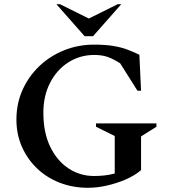

<svg xmlns="http://www.w3.org/2000/svg" viewBox="-20 -882 801 912"><path d="M398 10Q326 10 264 -14Q202 -38 156 -82Q110 -126 84 -185Q58 -244 58 -314Q58 -391 87.5 -456Q117 -521 168 -569Q219 -617 285.5 -643.5Q352 -670 426 -670Q479 -670 516.5 -664Q554 -658 583.5 -647Q613 -636 642 -622L650 -451H633L551 -581Q517 -603 490 -612Q463 -621 428 -621Q360 -621 305 -586Q250 -551 218 -489Q186 -427 186 -346Q186 -252 218.5 -185Q251 -118 305.5 -82Q360 -46 427 -46Q450 -46 475 -48.5Q500 -51 525 -58V-236L436 -280V-296H723V-280L650 -234V-74Q620 -48 577 -29.5Q534 -11 487.5 -0.5Q441 10 398 10ZM382 -710 248 -862H265L402 -794L539 -862H556L422 -710Z"/></svg>

Font: Spectral SC SemiBold
Style: Regular
Weight: 600
Designer: Jean-Baptiste Levee
Foundry: Production Type
Version: Version 2.001